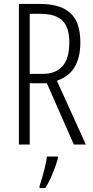

<svg xmlns="http://www.w3.org/2000/svg" viewBox="-20 -734 473 975"><path d="M184 -714Q285 -714 336.5 -668.5Q388 -623 388 -519Q388 -442 359 -393.5Q330 -345 269 -324L416 0H355L218 -311H131V0H76V-714ZM183 -664H131V-359H200Q261 -359 296.5 -397Q332 -435 332 -518Q332 -595 297 -629.5Q262 -664 183 -664ZM274 71Q264 107 247 148Q230 189 210 221H181V210Q187 192 195 164.5Q203 137 209.5 109Q216 81 218 61H274Z"/></svg>

Font: Noto Sans Telugu ExtraCondensed Light
Style: Regular
Weight: 300
Width: 2
Designer: Jelle Bosma - Monotype Design Team
Foundry: Monotype Imaging Inc.
Version: Version 2.005; ttfautohint (v1.8.4.7-5d5b)